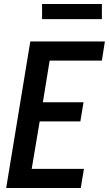

<svg xmlns="http://www.w3.org/2000/svg" viewBox="-20 -943 546 963"><path d="M11 0 132 -735H506L491 -639H229L195 -430H399L383 -334H179L139 -96H401L385 0ZM191 -847V-923H491V-847Z"/></svg>

Font: Iosevka SS04 Oblique
Style: Bold
Weight: 700
Italic angle: -9°
Monospace: yes
Designer: Belleve Invis
Foundry: Belleve Invis
Version: Version 19.0.0; ttfautohint (v1.8.4)